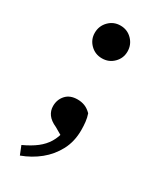

<svg xmlns="http://www.w3.org/2000/svg" viewBox="-171 -537 643 773"><g transform="rotate(30 150.5 -150.0)"><path d="M61 178 45 138Q82 121 106.5 102Q131 83 145.5 59Q160 35 167 1L179 35L129 6Q102 -6 89.5 -23Q77 -40 77 -62Q77 -92 96 -113Q115 -134 150 -134Q168 -134 183.5 -128Q199 -122 214 -107Q220 -90 222 -71.5Q224 -53 224 -34Q224 19 202 60.5Q180 102 143.5 131.5Q107 161 61 178ZM151 -326Q119 -326 97 -348Q75 -370 75 -401Q75 -433 97 -455.5Q119 -478 151 -478Q183 -478 205 -455.5Q227 -433 227 -401Q227 -370 205 -348Q183 -326 151 -326Z"/></g></svg>

Font: Source Serif 4 18pt Medium
Style: Regular
Weight: 500
Designer: Frank Grießhammer
Foundry: Adobe Systems Incorporated
Version: Version 4.004;hotconv 1.0.116;makeotfexe 2.5.65601